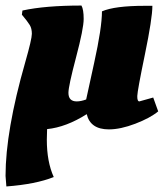

<svg xmlns="http://www.w3.org/2000/svg" viewBox="-22 -455 591 693"><path d="M1 218 -2 180Q-2 18 69 -230Q93 -314 93 -333Q93 -352 85.5 -364.5Q78 -377 57 -402L59 -417Q141 -435 272 -435Q280 -421 280 -386.5Q280 -352 252.5 -248Q225 -144 225 -120Q225 -89 255 -89Q270 -89 289 -96Q289 -98 317.5 -226.5Q346 -355 346 -414Q392 -434 500 -434H528Q528 -389 501 -258.5Q474 -128 473.5 -108.5Q473 -89 481 -89L531 -103L549 -53Q520 -29 466.5 -8.5Q413 12 371 12Q304 12 291 -43Q217 4 148 11Q147 31 147 49Q147 129 172 184Q107 210 1 218Z"/></svg>

Font: Oleo Script Swash Caps
Style: Bold
Weight: 700
Designer: Soytutype
Foundry: Soytutype
Version: Version 1.002